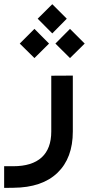

<svg xmlns="http://www.w3.org/2000/svg" viewBox="-23 -682 445 931"><path d="M159.7 -591.3 230.5 -661.6 300.8 -591.3 230.5 -520ZM245.6 -470.7 316.4 -542 387.7 -470.7 316.4 -400.4ZM72.8 -470.7 144 -542 214.8 -470.7 144 -400.4ZM41 124Q132.3 124 179 81.3Q225.6 38.6 225.6 -44.4V-305.2V-314.9H235.4L320.3 -315.4H330.1V-305.7V-44.4Q330.1 84.5 255.6 156Q181.2 227.5 42 228.5L6.8 229H-2.9V219.2V133.8V124H6.8Z"/></svg>

Font: Shabnam Medium FD
Style: Medium-FD
Weight: 500
Foundry: DejaVu fonts team - Redesigned by Saber Rastikerdar - Based on Vazir font
Version: Version 5.0.0